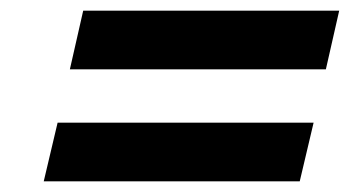

<svg xmlns="http://www.w3.org/2000/svg" viewBox="-20 -415 656 360"><path d="M88 -185H568L542 -75H62ZM136 -395H616L591 -285H111Z"/></svg>

Font: Miedinger
Style: Bold-Italic
Weight: 700
Italic angle: -13°
Version: Version 001.000